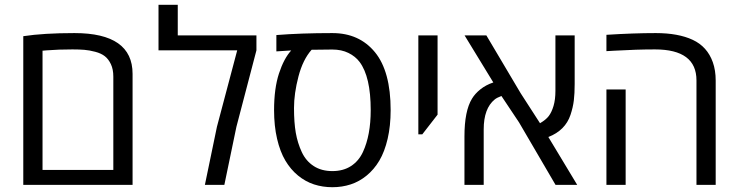

<svg xmlns="http://www.w3.org/2000/svg" viewBox="-20 -779 3111 809"><path d="M78.1 0V-626.5Q163.6 -639.6 293.9 -639.6Q538.6 -639.6 538.6 -467.8V0ZM457.5 -63V-456.1Q457.5 -486.8 447.3 -508.5Q437 -530.3 421.6 -542.2Q406.2 -554.2 381.3 -560.8Q356.4 -567.4 335 -569.1Q313.5 -570.8 285.2 -570.8Q225.6 -570.8 177.2 -566.9L159.2 -565.4V-63Z M729 -629.9H1060.5V-566.9L976.1 -244.6L925.3 0H843.3L894 -244.6L979.5 -566.9H647.9V-758.8H729Z M1380.4 -639.6Q1493.7 -639.6 1559.8 -559.1Q1626 -478.5 1626 -314.9Q1626 -248.5 1613.3 -194.1Q1600.6 -139.6 1578.4 -102.3Q1556.2 -64.9 1524.9 -39.3Q1493.7 -13.7 1457.5 -2Q1421.4 9.8 1380.4 9.8Q1339.4 9.8 1303.2 -2Q1267.1 -13.7 1235.8 -39.3Q1204.6 -64.9 1182.4 -102.3Q1160.2 -139.6 1147.5 -194.1Q1134.8 -248.5 1134.8 -314.9Q1134.8 -406.2 1155.5 -469.5Q1176.3 -532.7 1207 -566.4L1144.5 -562.5V-631.3Q1247.6 -639.6 1380.4 -639.6ZM1509.3 -138.7Q1542 -209 1542 -314.9Q1542 -455.6 1495.1 -518.1Q1477.5 -541.5 1448.2 -555.9Q1418.9 -570.3 1380.4 -570.3L1293 -569.3Q1256.3 -528.3 1237.5 -456.5Q1218.8 -384.8 1218.8 -323.7Q1218.8 -262.7 1226.3 -219.5Q1233.9 -176.3 1251.5 -138.4Q1269 -100.6 1301.8 -79.3Q1334.5 -58.1 1380.4 -58.1Q1426.3 -58.1 1459 -79.3Q1491.7 -100.6 1509.3 -138.7Z M1742.7 -212.9V-629.9H1823.7V-295.9L1759.3 -212.9Z M2401.4 -629.9V-425.3Q2401.4 -385.3 2397.9 -356.2Q2394.5 -327.1 2383.8 -294.9Q2361.8 -229.5 2290.5 -201.7L2412.1 0H2320.8L2167 -263.2L2092.8 -374.5Q2073.2 -367.2 2064.5 -359.9Q2018.1 -322.3 2018.1 -233.9V0H1937V-204.6Q1937 -311.5 1968.8 -363.3Q1981.4 -384.3 2004.2 -402.6Q2026.9 -420.9 2058.6 -431.6L1937.5 -629.9H2029.3L2173.8 -386.2L2255.4 -259.8Q2280.3 -274.4 2292.2 -290Q2304.2 -305.7 2312.3 -332.5Q2320.3 -359.4 2320.3 -396V-629.9Z M2983.4 -517.1Q2995.6 -482.9 2995.6 -439.5V0H2914.6V-440.4Q2914.6 -570.8 2739.7 -570.8Q2662.6 -570.8 2569.3 -565.4L2535.2 -563.5V-632.3Q2648.9 -639.6 2743.4 -639.6Q2837.9 -639.6 2898.9 -611.1Q2960 -582.5 2983.4 -517.1ZM2616.2 0H2535.2V-401.9H2616.2Z"/></svg>

Font: Open Sans Hebrew
Style: Regular
Weight: 400
Foundry: Ascender Corporation, Yanek Iontef
Version: Version 2.001;PS 002.001;hotconv 1.0.70;makeotf.lib2.5.58329